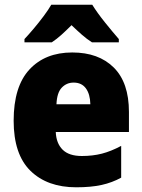

<svg xmlns="http://www.w3.org/2000/svg" viewBox="-20 -786 604 816"><path d="M287 -563Q399 -563 463.5 -499Q528 -435 528 -310V-225H217Q219 -177 246 -150Q273 -123 328 -123Q374 -123 413 -133Q452 -143 495 -166V-31Q457 -10 412 0Q367 10 304 10Q181 10 109.5 -60Q38 -130 38 -273Q38 -418 105 -490.5Q172 -563 287 -563ZM293 -435Q263 -435 242.5 -413.5Q222 -392 220 -343H364Q363 -386 345 -410.5Q327 -435 293 -435ZM372 -766Q393 -732 425.5 -691.5Q458 -651 485 -620V-606H371Q349 -620 328.5 -638Q308 -656 284 -679Q260 -655 240.5 -637.5Q221 -620 200 -606H84V-620Q101 -638 123 -664Q145 -690 165.5 -717.5Q186 -745 198 -766Z"/></svg>

Font: Noto Sans Hebrew SemiCondensed Black
Style: Regular
Weight: 900
Width: 4
Designer: Ben Nathan
Foundry: Google LLC
Version: Version 3.001; ttfautohint (v1.8.4.7-5d5b)